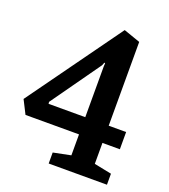

<svg xmlns="http://www.w3.org/2000/svg" viewBox="-132 -778 765 870"><g transform="rotate(20 251.0 -343.0)"><path d="M203 0V-53L287 -70V-171H29L-4 -236L320 -686L400 -658V-254H484V-171H400V-70L484 -53V0ZM110 -254H287V-499L288 -514L284 -516L278 -501L109 -263Z"/></g></svg>

Font: Faustina SemiBold
Style: Regular
Weight: 600
Designer: Alfonso Garcia
Foundry: http://www.omnibus-type.com
Version: Version 1.200